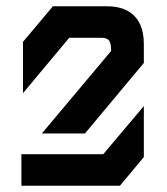

<svg xmlns="http://www.w3.org/2000/svg" viewBox="-20 -590 529 610"><path d="M148 -570 53 -457V-294L200 -470H300C327 -470 333 -460 333 -428L113 -166H250L437 -390V-450C437 -553 367 -570 321 -570ZM48 0H361L437 -91V-253L308 -100H48Z"/></svg>

Font: Tekex
Style: Regular
Weight: 400
Designer: NC Empire
Foundry: NC Empire
Version: Version 1.001;hotconv 1.0.109;makeotfexe 2.5.65596